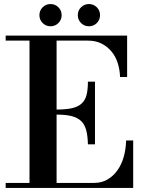

<svg xmlns="http://www.w3.org/2000/svg" viewBox="-20 -930 731 950"><path d="M415 -216Q414 -258 406.5 -286Q399 -314 381.5 -331Q364 -348 334.5 -355.5Q305 -363 260 -363V-25H446Q483 -25 512 -42Q541 -59 561.5 -88Q582 -117 592.5 -155Q603 -193 604 -235H639V0H8V-25H126V-729H8V-754H609V-549H574Q573 -585 562.5 -618Q552 -651 531.5 -675.5Q511 -700 482 -714.5Q453 -729 416 -729H260V-388Q305 -388 335 -394.5Q365 -401 383 -417Q401 -433 408 -459.5Q415 -486 415 -526H450V-216ZM175 -855Q175 -878 191 -894Q207 -910 230 -910Q253 -910 269 -894Q285 -878 285 -855Q285 -832 269 -816Q253 -800 230 -800Q207 -800 191 -816Q175 -832 175 -855ZM365 -855Q365 -878 381 -894Q397 -910 420 -910Q443 -910 459 -894Q475 -878 475 -855Q475 -832 459 -816Q443 -800 420 -800Q397 -800 381 -816Q365 -832 365 -855Z"/></svg>

Font: Libre Bodoni
Style: Regular
Weight: 400
Designer: Pablo Impallari, Rodrigo Fuenzalida
Foundry: Pablo Impallari, Rodrigo Fuenzalida
Version: Version 1.001; ttfautohint (v1.5.65-e2d9)